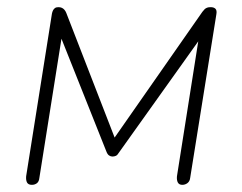

<svg xmlns="http://www.w3.org/2000/svg" viewBox="-20 -510 676 536"><path d="M69 6Q59 6 55.5 -0.5Q52 -7 53 -18L125 -472Q126 -477 128 -481Q130 -485 133.5 -487.5Q137 -490 143 -490Q149 -490 153 -488Q157 -486 160 -482.5Q163 -479 165 -474L300 -126L545 -477Q548 -481 551 -484Q554 -487 558 -488.5Q562 -490 568 -490Q577 -490 581.5 -485.5Q586 -481 584 -470L511 -14Q510 -4 503.5 1Q497 6 489 6Q480 6 476.5 -0.5Q473 -7 474 -18L540 -436H563L312 -84Q308 -77 303.5 -75Q299 -73 294 -73Q289 -73 284.5 -76Q280 -79 277 -87L138 -436H157L90 -14Q89 -3 83 1.5Q77 6 69 6Z"/></svg>

Font: Nunito ExtraLight
Style: Italic
Weight: 200
Italic angle: -9°
Designer: Vernon Adams
Foundry: Vernon Adams
Version: Version 3.602